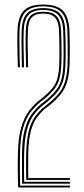

<svg xmlns="http://www.w3.org/2000/svg" viewBox="-20 -826 371 846"><path d="M95.5 -33.2Q95 -54.5 94.9 -82.2Q94.8 -110 95.2 -143.2Q96.5 -210.8 107.2 -250.5Q118 -290.2 135.1 -313.2Q152.2 -336.2 172.5 -353.5L196 -372Q222.2 -394 239.5 -415.2Q256.8 -436.5 266 -465Q275.2 -493.5 277.5 -537.5Q278.2 -555.5 278.4 -583.6Q278.5 -611.8 278 -641.2Q277.5 -670.8 276.8 -692.2Q274 -749 249.4 -773.5Q224.8 -798 170.2 -798Q116.5 -798 92.4 -773.2Q68.2 -748.5 66.2 -691.5Q65 -658.2 65.8 -615.8Q66.5 -573.2 67.5 -529.2H58.5Q57.5 -572.8 56.6 -615.5Q55.8 -658.2 57.2 -692Q59.2 -753 85.5 -779.5Q111.8 -806 170.2 -806Q229.5 -806 256.2 -779.8Q283 -753.5 285.8 -692.8Q286.8 -671 287.2 -641.5Q287.8 -612 287.6 -583.6Q287.5 -555.2 286.5 -537Q284.2 -491.5 274.4 -461.5Q264.5 -431.5 246.4 -409.2Q228.2 -387 201.2 -364.5L177.5 -346.2Q158.2 -329.5 142 -307.5Q125.8 -285.5 115.6 -247.1Q105.5 -208.8 104.2 -143Q103.8 -113.5 104 -86.6Q104.2 -59.8 104.8 -41.5H288V-33.2ZM77.5 -16.8Q76.8 -46.8 76.9 -73.8Q77 -100.8 77 -143.8Q77.2 -214.5 89.4 -257.1Q101.5 -299.8 120.9 -325Q140.2 -350.2 162.2 -368.5L185.8 -387Q210.2 -407.8 225.8 -426.9Q241.2 -446 249.2 -471.8Q257.2 -497.5 259.2 -538.2Q260.2 -556 260.2 -584Q260.2 -612 259.8 -641.1Q259.2 -670.2 258.5 -691.8Q256.2 -740 235.8 -761.1Q215.2 -782.2 170.2 -782.2Q125.8 -782.2 106 -761.1Q86.2 -740 84.5 -691Q83.2 -658 84 -615.8Q84.8 -573.5 85.8 -529.2H76.5Q75.8 -573.5 74.9 -615.9Q74 -658.2 75.5 -691.2Q77.2 -744.2 99.2 -767.2Q121.2 -790.2 170.2 -790.2Q220 -790.2 242.6 -767.5Q265.2 -744.8 267.5 -692Q268.5 -670.5 269 -641.2Q269.5 -612 269.4 -583.9Q269.2 -555.8 268.2 -537.8Q266.2 -495.5 257.6 -468.4Q249 -441.2 232.6 -421.1Q216.2 -401 191 -379.5L167.2 -361Q146.2 -343.2 128.2 -319.2Q110.2 -295.2 98.9 -254Q87.5 -212.8 86.2 -143.5Q85.5 -105.8 85.8 -77.9Q86 -50 86.5 -25H288V-16.8ZM59.8 0Q59.2 -27 58.8 -47.2Q58.2 -67.5 58.2 -89.5Q58.2 -111.5 58.8 -144Q60 -218 73.2 -263.6Q86.5 -309.2 107.2 -336.5Q128 -363.8 152 -383L175.5 -401.8Q198.2 -421.5 211.9 -438.6Q225.5 -455.8 232.2 -478.6Q239 -501.5 241 -538.8Q242 -556.5 242 -584.1Q242 -611.8 241.5 -640.8Q241 -669.8 240.2 -690.8Q238.5 -731.2 222.2 -748.8Q206 -766.2 170.2 -766.2Q135.2 -766.2 119.6 -748.6Q104 -731 102.8 -690.2Q101.5 -657.8 102.2 -615.9Q103 -574 104 -529.2H94.8Q94 -573.8 93.1 -615.9Q92.2 -658 93.8 -690.8Q95 -735.2 112.8 -754.8Q130.5 -774.2 170.2 -774.2Q210.5 -774.2 228.9 -755Q247.2 -735.8 249.2 -691.2Q250.2 -670 250.8 -640.9Q251.2 -611.8 251.1 -583.9Q251 -556 250 -538.5Q248 -499.5 240.6 -475.2Q233.2 -451 218.8 -432.9Q204.2 -414.8 180.8 -394.2L157 -375.8Q134.2 -357 114.1 -330.9Q94 -304.8 81.4 -260.6Q68.8 -216.5 68 -144Q67.5 -98 67.6 -70.5Q67.8 -43 68.8 -8.2H288V0Z"/></svg>

Font: Big Shoulders Inline Display Light
Style: Regular
Weight: 300
Designer: Patric King
Foundry: XO Type Co
Version: Version 1.000